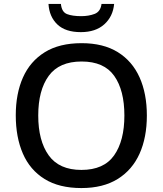

<svg xmlns="http://www.w3.org/2000/svg" viewBox="-20 -944 825 974"><path d="M725 -358Q725 -247 688 -164.5Q651 -82 577 -36Q503 10 393 10Q280 10 206 -36Q132 -82 96 -165Q60 -248 60 -359Q60 -469 96.5 -551Q133 -633 207 -679Q281 -725 394 -725Q504 -725 577.5 -679.5Q651 -634 688 -551.5Q725 -469 725 -358ZM174 -358Q174 -230 227 -156Q280 -82 393 -82Q507 -82 559 -156Q611 -230 611 -358Q611 -486 559.5 -559Q508 -632 394 -632Q280 -632 227 -559Q174 -486 174 -358ZM559 -924Q553 -860 509 -820.5Q465 -781 390 -781Q312 -781 271 -820Q230 -859 226 -924H289Q293 -883 320 -872.5Q347 -862 392 -862Q430 -862 460 -873.5Q490 -885 495 -924Z"/></svg>

Font: Noto Sans Medium
Style: Regular
Weight: 500
Designer: Monotype Design Team
Foundry: Monotype Imaging Inc.
Version: Version 2.007